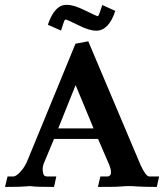

<svg xmlns="http://www.w3.org/2000/svg" viewBox="-55 -756 664 777"><path d="M323.7 -236.3 251 -411.6 180.7 -236.3ZM302.2 -588.9 514.2 -87.4Q535.2 -42 548.8 -42H588.9L579.6 0.5Q531.2 0.5 498 -1.5Q485.8 -2.9 464.8 -2.9Q451.2 -2.9 440.2 -1.7Q429.2 -0.5 411.4 0Q393.6 0.5 341.3 0.5L351.1 -42H380.9Q388.2 -42 393.6 -51.3Q394 -53.2 394 -60.5Q394 -71.8 387.7 -87.4L341.8 -193.8H163.6L121.1 -91.8Q117.7 -82 117.7 -71.3Q117.7 -69.3 118.4 -61.3Q119.1 -53.2 122.6 -47.6Q126 -42 135.7 -42H172.9L163.6 0.5Q89.8 0.5 76.2 -2Q69.8 -2.9 64.5 -2.9Q60.1 -2.9 55.7 -2Q30.8 0.5 -34.7 0.5L-24.4 -42H0Q10.3 -42 28.6 -62Q46.9 -82 57.6 -109.9L250.5 -579.1ZM334.5 -631.8Q306.2 -631.8 263.7 -653.3Q214.4 -677.2 211.9 -677.2Q209.5 -677.2 207 -674.8Q204.6 -672.4 191.9 -632.3L138.7 -655.8Q159.2 -716.8 191.9 -731.9Q200.7 -736.3 216.3 -736.3Q244.1 -736.3 287.1 -714.8Q337.4 -690.4 339.4 -690.4Q340.8 -690.4 343.5 -693.1Q346.2 -695.8 358.9 -735.8L411.6 -711.9Q385.3 -631.8 334.5 -631.8Z"/></svg>

Font: Quaaykop
Style: Bold
Weight: 700
Designer: Tup Wanders
Foundry: Free font, DO NOT SELL
Version: Version 1.00;July 31, 2023;FontCreator 11.5.0.2430 64-bit